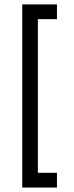

<svg xmlns="http://www.w3.org/2000/svg" viewBox="-20 -760 335 864"><path d="M80.1 -740.2H236.3V-673.8H150.4V17.6H236.3V84H80.1Z"/></svg>

Font: Dinish
Style: Regular
Weight: 400
Designer: Bert Driehuis
Foundry: Playbeing
Version: Version 3.006; git-39231f3c-release